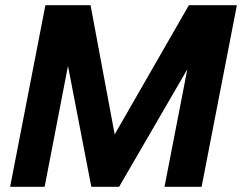

<svg xmlns="http://www.w3.org/2000/svg" viewBox="-20 -720 933 740"><path d="M19 0H152L242 -466L332 0H439L702 -453L614 0H757L893 -700H708L422 -202L329 -700H155Z"/></svg>

Font: Uncut Sans
Style: Bold Italic
Weight: 700
Italic angle: -11°
Designer: Kasper Nordkvist
Foundry: UNCUT.wtf
Version: Version 1.304;Glyphs 3.2 (3246)